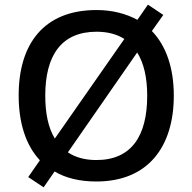

<svg xmlns="http://www.w3.org/2000/svg" viewBox="-20 -834 825 823"><path d="M725 -424C725 -541 693 -637 631 -701L680 -770L614 -814L569 -749C521 -775 462 -791 394 -791C167 -791 60 -645 60 -425C60 -308 90 -212 151 -147L101 -75L167 -31L214 -99C261 -71 321 -56 393 -56C613 -56 725 -203 725 -424ZM174 -424C174 -595 242 -698 394 -698C442 -698 482 -687 513 -667L215 -240C187 -286 174 -348 174 -424ZM611 -424C611 -253 545 -148 393 -148C343 -148 302 -160 271 -181L568 -609C597 -563 611 -500 611 -424Z"/></svg>

Font: Noto Sans Malayalam UI Medium
Style: Regular
Weight: 500
Designer: Jelle Bosma - Monotype Design Team
Foundry: Monotype Imaging Inc.
Version: Version 2.104